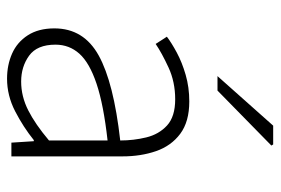

<svg xmlns="http://www.w3.org/2000/svg" viewBox="-142 -622 776 531"><g transform="rotate(90 245.5 -356.0)"><path d="M197 12Q159 12 127.5 -2Q96 -16 77 -45.5Q58 -75 58 -119Q58 -200 133 -241.5Q208 -283 368 -301Q368 -338 359.5 -373Q351 -408 326.5 -430.5Q302 -453 254 -453Q206 -453 166 -434.5Q126 -416 101 -399L81 -430Q98 -443 125 -457.5Q152 -472 186.5 -482Q221 -492 260 -492Q316 -492 349.5 -467Q383 -442 397.5 -400Q412 -358 412 -307V0H374L370 -62H367Q331 -33 287.5 -10.5Q244 12 197 12ZM205 -27Q246 -27 284.5 -46.5Q323 -66 368 -104V-266Q269 -255 211 -235.5Q153 -216 128 -188Q103 -160 103 -122Q103 -71 133.5 -49Q164 -27 205 -27ZM190 -570 327 -724H379L382 -719L230 -570Z"/></g></svg>

Font: Source Sans 3 ExtraLight Light
Style: Regular
Weight: 300
Version: Version 3.052;hotconv 1.1.0;makeotfexe 2.6.0